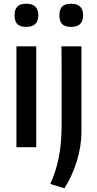

<svg xmlns="http://www.w3.org/2000/svg" viewBox="-20 -788 522 1028"><path d="M121 -644Q88 -644 73 -659Q58 -674 58 -706Q58 -738 73 -753Q88 -768 121 -768Q185 -768 185 -706Q185 -644 121 -644ZM68 -540H174V0H68ZM361 -644Q328 -644 313 -659Q298 -674 298 -706Q298 -738 313 -753Q328 -768 361 -768Q425 -768 425 -706Q425 -644 361 -644ZM249 197Q265 162 276.5 126Q288 90 295.5 51Q303 12 306.5 -32Q310 -76 310 -127Q310 -131 310 -160Q310 -189 310 -231.5Q310 -274 310 -323.5Q310 -373 310 -417.5Q310 -462 309.5 -495.5Q309 -529 309 -540H416V-83Q416 -5 391.5 74.5Q367 154 325 220Z"/></svg>

Font: Encode Sans Narrow
Style: Medium
Weight: 500
Designer: Pablo Impallari, Andres Torresi
Foundry: Pablo Impallari, Andres Torresi
Version: Version 1.000; ttfautohint (v1.00) -l 8 -r 50 -G 200 -x 14 -